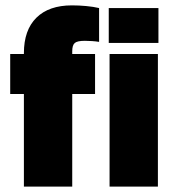

<svg xmlns="http://www.w3.org/2000/svg" viewBox="-20 -695 641 715"><path d="M69 -345H18V-494H69V-497Q69 -583 115.5 -629Q162 -675 248 -675Q274 -675 301 -672.5Q328 -670 349 -665V-539Q338 -541 323 -542Q308 -543 296 -543Q268 -543 258.5 -535Q249 -527 249 -504V-494H334V-345H249V0H69ZM570 -535H385V-665H570ZM568 0H388V-494H568Z"/></svg>

Font: Blinker ExtraBold
Style: Regular
Weight: 800
Designer: Juergen Huber
Foundry: supertype
Version: Version 1.017;hotconv 1.0.117;makeotfexe 2.5.65602